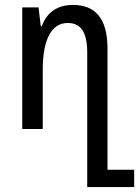

<svg xmlns="http://www.w3.org/2000/svg" viewBox="-20 -522 563 777"><path d="M333 235H523V165H415V-325C415 -451 363 -502 275 -502C210 -502 169 -470 149 -416H145L136 -492H70V0H153V-240C153 -363 189 -429 254 -429C305 -429 333 -395 333 -309Z"/></svg>

Font: Noto Sans Armenian Condensed
Style: Regular
Weight: 400
Width: 3
Designer: Monotype Design Team
Foundry: Monotype Imaging Inc.
Version: Version 2.008